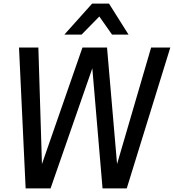

<svg xmlns="http://www.w3.org/2000/svg" viewBox="-20 -1045 970 1071"><path d="M697 -852ZM697 -852H605L534 -953L435 -852H339L494 -1025H588ZM687 6H552L495 -664L262 6H123L86 -780H194L214 -130L440 -780H577L633 -130L823 -780H930Z"/></svg>

Font: Tanohe Sans Medium
Style: Italic
Weight: 500
Designer: Village Type and Design LLC & Cristiano Sobral
Foundry: Cooper Hewitt Smithsonian Design Museum
Version: Version 1.00;September 29, 2021;FontCreator 13.0.0.2655 64-b